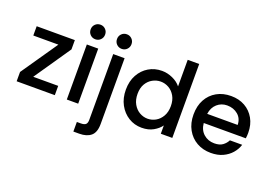

<svg xmlns="http://www.w3.org/2000/svg" viewBox="-133 -1157 2560 1806"><g transform="rotate(20 1147.0 -254.0)"><path d="M426 -458 176 -93H426V0H44V-93L295 -458H44V-551H426Z M604 -624Q573 -624 552 -645Q531 -666 531 -697Q531 -728 552 -749Q573 -770 604 -770Q634 -770 655 -749Q676 -728 676 -697Q676 -666 655 -645Q634 -624 604 -624ZM546 -551H660V0H546Z M868 -624Q837 -624 816 -645Q795 -666 795 -697Q795 -728 816 -749Q837 -770 868 -770Q898 -770 919 -749Q940 -728 940 -697Q940 -666 919 -645Q898 -624 868 -624ZM924 -551V108Q924 192 882 227Q840 262 766 262H707V166H746Q782 166 796 152.5Q810 139 810 108V-551Z M1036 -278Q1036 -363 1071 -426.5Q1106 -490 1165 -525Q1224 -560 1297 -560Q1351 -560 1403.5 -536.5Q1456 -513 1487 -474V-740H1602V0H1487V-83Q1461 -46 1412.5 -18.5Q1364 9 1296 9Q1224 9 1165 -27.5Q1106 -64 1071 -128.5Q1036 -193 1036 -278ZM1487 -276Q1487 -335 1463 -376.5Q1439 -418 1401 -439.5Q1363 -461 1320 -461Q1278 -461 1239.5 -440Q1201 -419 1177 -378.5Q1153 -338 1153 -278Q1153 -219 1177 -176.5Q1201 -134 1239.5 -112Q1278 -90 1320 -90Q1363 -90 1401 -111.5Q1439 -133 1463 -175Q1487 -217 1487 -276Z M2242 -164Q2227 -116 2193 -77Q2159 -38 2108 -14.5Q2057 9 1989 9Q1910 9 1848 -26Q1786 -61 1750 -125.5Q1714 -190 1714 -276Q1714 -363 1749 -426.5Q1784 -490 1846 -525Q1908 -560 1989 -560Q2068 -560 2128 -526Q2188 -492 2222.5 -431Q2257 -370 2257 -289Q2257 -275 2256 -261Q2255 -247 2253 -233H1832Q1838 -165 1882 -126Q1926 -87 1989 -87Q2042 -87 2072.5 -109.5Q2103 -132 2119 -164ZM1984 -464Q1926 -464 1884 -427Q1842 -390 1833 -325H2138Q2137 -389 2092.5 -426.5Q2048 -464 1984 -464Z"/></g></svg>

Font: Poppins Medium
Style: Regular
Weight: 500
Designer: Ninad Kale (Devanagari), Jonny Pinhorn (Latin)
Version: Version 5.002